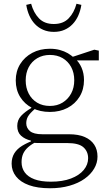

<svg xmlns="http://www.w3.org/2000/svg" viewBox="-20 -760 583 1024"><path d="M247 244Q180 244 134.5 227.5Q89 211 65.5 181Q42 151 42 113Q42 81 56.5 57.5Q71 34 99 17Q127 0 166 -14L176 -5Q148 9 130 25Q112 41 103.5 60Q95 79 95 105Q95 136 112 159.5Q129 183 163.5 196Q198 209 251 209Q314 209 358.5 192Q403 175 426.5 146.5Q450 118 450 84Q450 48 425 25.5Q400 3 339 3H204Q190 3 175 2.5Q160 2 145 1V-10Q112 -18 92 -36.5Q72 -55 72 -88Q72 -120 92.5 -142Q113 -164 147 -184V-199L183 -193Q150 -167 135 -147.5Q120 -128 120 -103Q120 -78 139.5 -61Q159 -44 206 -44H348Q398 -44 431.5 -29.5Q465 -15 482.5 11.5Q500 38 500 75Q500 109 482 139.5Q464 170 431 193.5Q398 217 351 230.5Q304 244 247 244ZM246 -163Q193 -163 152 -184Q111 -205 87.5 -243Q64 -281 64 -331Q64 -380 87.5 -418Q111 -456 152 -478Q193 -500 246 -500Q275 -500 299 -493.5Q323 -487 342 -476Q361 -465 375 -451L378 -450Q402 -429 415 -399Q428 -369 428 -333Q428 -283 404.5 -244.5Q381 -206 340 -184.5Q299 -163 246 -163ZM246 -195Q285 -195 314 -213Q343 -231 359.5 -261.5Q376 -292 376 -332Q376 -372 359.5 -402.5Q343 -433 314 -450Q285 -467 246 -467Q208 -467 178.5 -449.5Q149 -432 133 -401.5Q117 -371 117 -331Q117 -292 133 -261Q149 -230 178 -212.5Q207 -195 246 -195ZM350 -438V-458H371L483 -495L507 -490V-438ZM120 -734 146 -740Q159 -692 188 -662Q217 -632 267 -632Q317 -632 346 -662Q375 -692 388 -740L414 -734Q409 -703 397.5 -677Q386 -651 367.5 -631.5Q349 -612 324 -601Q299 -590 267 -590Q236 -590 210.5 -601Q185 -612 166.5 -631.5Q148 -651 136.5 -677Q125 -703 120 -734Z"/></svg>

Font: Source Serif 4 Light
Style: Regular
Weight: 300
Designer: Frank Grießhammer
Foundry: Adobe Systems Incorporated
Version: Version 4.004;hotconv 1.0.116;makeotfexe 2.5.65601